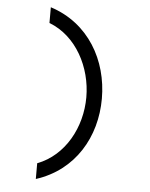

<svg xmlns="http://www.w3.org/2000/svg" viewBox="-56 -762 712 911"><g transform="rotate(5 300.0 -307.0)"><path d="M149 -716V-641C280 -591 354 -447 354 -305C354 -163 280 -23 149 27V102C333 43 428 -123 428 -305C428 -487 333 -657 149 -716Z"/></g></svg>

Font: Fliege Mono Light
Style: Regular
Weight: 300
Version: Version 0.020;Glyphs 3.3 (3306)